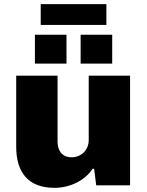

<svg xmlns="http://www.w3.org/2000/svg" viewBox="-20 -892 707 924"><path d="M176 -772H492V-872H176ZM148 -586H300V-725H148ZM368 -586H520V-725H368ZM242 12C314 12 387 -21 426 -80H433L443 0H606V-528H407V-218C407 -173 374 -135 324 -135C280 -135 257 -166 257 -210V-528H58V-186C58 -61 117 12 242 12Z"/></svg>

Font: Archivo Black
Style: Regular
Weight: 900
Designer: Hector Gatti
Foundry: Omnibus-Type
Version: Version 2.001